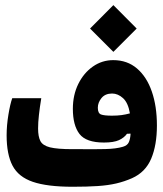

<svg xmlns="http://www.w3.org/2000/svg" viewBox="-20 -711 626 736"><path d="M258.3 4.9Q161.1 4.9 106 -13.9Q50.8 -32.7 28.1 -75.9Q5.4 -119.1 5.4 -192.4Q5.4 -230 12.2 -271.2Q19 -312.5 26.9 -334.5H138.2Q132.3 -298.8 129.2 -270Q126 -241.2 126 -218.3Q126 -187.5 134.8 -170.4Q143.6 -153.3 171.6 -146.2Q199.7 -139.2 258.3 -139.2Q267.6 -139.2 276.6 -139.2Q285.6 -139.2 294.9 -139.2Q341.8 -138.7 383.5 -139.6Q425.3 -140.6 451.2 -148.4Q468.3 -153.3 473.9 -166Q479.5 -178.7 480.5 -198.7L466.8 -198.2Q456.1 -183.1 436 -173.8Q416 -164.6 378.4 -164.6Q310.1 -164.6 284.7 -197.5Q259.3 -230.5 259.3 -293.9Q259.3 -346.7 280 -388.9Q300.8 -431.2 335.9 -455.8Q371.1 -480.5 414.1 -480.5Q467.8 -480.5 505.1 -448.5Q542.5 -416.5 562 -360.1Q581.5 -303.7 581.5 -230Q581.5 -154.8 559.6 -102.8Q537.6 -50.8 485.8 -27.8Q457 -15.1 425.8 -7.8Q394.5 -0.5 354.5 2.2Q314.5 4.9 258.3 4.9ZM478 -276.4Q471.2 -316.9 451.7 -334.7Q432.1 -352.5 409.7 -352.5Q383.3 -352.5 369.1 -335.2Q355 -317.9 355 -297.9Q355 -276.9 367.2 -272.2Q379.4 -267.6 409.2 -267.6Q430.2 -267.6 446 -269.8Q461.9 -272 478 -276.4ZM414.6 -512.2 325.2 -601.6 414.6 -691.4 503.9 -601.6Z"/></svg>

Font: Cascadia Mono PL
Style: Bold
Weight: 700
Monospace: yes
Designer: Aaron Bell
Foundry: Saja Typeworks
Version: Version 2404.023; ttfautohint (v1.8.4)